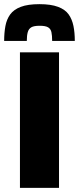

<svg xmlns="http://www.w3.org/2000/svg" viewBox="-43 -830 380 924"><path d="M53 74V-578H241V74ZM147 -810Q202 -810 236.5 -797Q271 -784 287.5 -760.5Q304 -737 310.5 -705Q317 -673 317 -633H208Q208 -659 204.5 -675Q201 -691 188.5 -698.5Q176 -706 148 -706Q120 -706 107.5 -698.5Q95 -691 90.5 -675Q86 -659 86 -633H-23Q-23 -672 -17 -704.5Q-11 -737 6 -760.5Q23 -784 57 -797Q91 -810 147 -810Z"/></svg>

Font: Farlight84_Sys_V01
Style: Bold
Weight: 700
Designer: Monotype Design Team, Nadine Chahine and Nizar Qandah
Foundry: Monotype Imaging Inc.
Version: Version 2.004;October 31, 2024;FontCreator 14.0.0.2814 64-bi